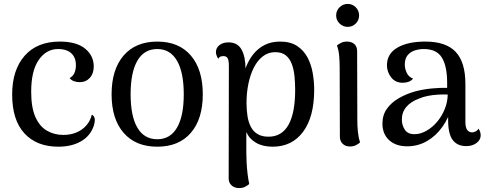

<svg xmlns="http://www.w3.org/2000/svg" viewBox="-20 -735 2480 979"><path d="M278 13Q167 13 104.5 -55Q42 -123 42 -253Q42 -378 105.5 -450.5Q169 -523 285 -523Q370 -523 414 -487Q458 -451 458 -396Q458 -360 438 -338Q418 -316 386 -316Q372 -316 357.5 -321Q343 -326 335 -337Q351 -345 359 -362Q367 -379 367 -403Q367 -432 354.5 -450.5Q342 -469 322 -477Q302 -485 276 -485Q216 -485 177.5 -429.5Q139 -374 139 -267Q139 -187 160.5 -138.5Q182 -90 219.5 -68.5Q257 -47 303 -47Q339 -47 368.5 -59Q398 -71 419 -94Q440 -117 448 -150Q458 -146 462 -134Q466 -122 459 -96Q442 -43 394 -15Q346 13 278 13Z M782 13Q672 13 610.5 -57.5Q549 -128 549 -254Q549 -381 610.5 -452Q672 -523 782 -523Q892 -523 953 -452Q1014 -381 1014 -254Q1014 -128 953 -57.5Q892 13 782 13ZM782 -25Q848 -25 882.5 -84Q917 -143 917 -254Q917 -366 882.5 -425.5Q848 -485 782 -485Q715 -485 680.5 -425.5Q646 -366 646 -254Q646 -143 680.5 -84Q715 -25 782 -25Z M1408 -523Q1461 -523 1495 -500.5Q1529 -478 1548 -442Q1567 -406 1574.5 -362.5Q1582 -319 1582 -277Q1582 -139 1525.5 -63Q1469 13 1370 13Q1320 13 1285.5 -7Q1251 -27 1236 -62V44Q1236 65 1237.5 94Q1239 123 1242.5 152.5Q1246 182 1251 203Q1245 209 1231.5 216.5Q1218 224 1199 224Q1176 224 1161 210.5Q1146 197 1146 175L1147 -398Q1147 -426 1141 -437.5Q1135 -449 1119 -449Q1114 -449 1106 -447Q1098 -445 1093 -435Q1087 -444 1084 -453Q1081 -462 1081 -469Q1081 -491 1099 -505Q1117 -519 1145 -519Q1191 -519 1211.5 -482.5Q1232 -446 1232 -382V-298L1210 -291Q1216 -343 1231.5 -385.5Q1247 -428 1271.5 -458.5Q1296 -489 1330 -506Q1364 -523 1408 -523ZM1383 -469Q1348 -469 1320.5 -448Q1293 -427 1274.5 -390.5Q1256 -354 1246.5 -307.5Q1237 -261 1237 -210Q1237 -174 1242 -142.5Q1247 -111 1259.5 -87.5Q1272 -64 1294 -51Q1316 -38 1349 -38Q1417 -38 1451 -98.5Q1485 -159 1485 -277Q1485 -313 1481.5 -347.5Q1478 -382 1467.5 -409.5Q1457 -437 1437 -453Q1417 -469 1383 -469Z M1753 -598Q1729 -598 1711.5 -615Q1694 -632 1694 -656Q1694 -681 1711.5 -698Q1729 -715 1753 -715Q1777 -715 1794 -698Q1811 -681 1811 -656Q1811 -632 1794 -615Q1777 -598 1753 -598ZM1802 -120Q1802 -91 1805 -62Q1808 -33 1816 -9Q1810 -3 1796.5 4.5Q1783 12 1764 12Q1742 12 1727.5 -1.5Q1713 -15 1713 -38L1712 -391Q1712 -421 1709.5 -450Q1707 -479 1698 -503Q1705 -509 1718 -516Q1731 -523 1750 -523Q1772 -523 1786.5 -510.5Q1801 -498 1801 -474Z M2357 10Q2312 10 2288.5 -21Q2265 -52 2265 -122V-202L2285 -194Q2269 -135 2236 -88.5Q2203 -42 2157 -15.5Q2111 11 2056 11Q1998 11 1964 -20.5Q1930 -52 1930 -105Q1930 -148 1952.5 -180Q1975 -212 2013 -234Q2051 -256 2097 -269Q2139 -280 2182 -284Q2225 -288 2260 -287V-312Q2260 -398 2233 -441.5Q2206 -485 2141 -485Q2118 -485 2095.5 -478Q2073 -471 2058.5 -453.5Q2044 -436 2044 -405Q2044 -386 2053.5 -364.5Q2063 -343 2086 -334Q2076 -322 2062 -317.5Q2048 -313 2033 -313Q1996 -313 1974.5 -340.5Q1953 -368 1953 -402Q1953 -461 2006 -492Q2059 -523 2149 -523Q2254 -523 2303.5 -470.5Q2353 -418 2353 -307V-113Q2353 -60 2388 -60Q2395 -60 2404.5 -64.5Q2414 -69 2420 -79Q2426 -70 2428.5 -61.5Q2431 -53 2431 -45Q2431 -22 2410 -6Q2389 10 2357 10ZM2099 -51Q2126 -52 2155 -68.5Q2184 -85 2208 -113Q2232 -141 2247 -177Q2262 -213 2263 -253Q2240 -254 2213.5 -252.5Q2187 -251 2161.5 -246Q2136 -241 2116 -232Q2075 -217 2052 -190Q2029 -163 2029 -125Q2029 -96 2045 -72.5Q2061 -49 2099 -51Z"/></svg>

Font: Arima Medium
Style: Regular
Weight: 500
Designer: Joana Correia and Natanael Gama
Foundry: NDISCOVER
Version: Version 1.101;gftools[0.9.23]